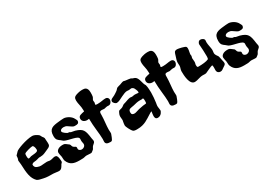

<svg xmlns="http://www.w3.org/2000/svg" viewBox="2 -1495 3246 2333"><g transform="rotate(-30 1624.5 -328.5)"><path d="M467 -117C462 -153 452 -170 427 -170C407 -170 381 -157 353 -157C340 -157 330 -163 314 -163C280 -163 254 -157 229 -157C214 -157 199 -159 183 -166C183 -166 144 -173 144 -218C144 -225 162 -239 183 -239C215 -239 252 -256 261 -255C264 -254 266 -254 269 -254C291 -254 319 -258 342 -269C397 -295 438 -302 438 -339C438 -357 439 -365 436 -392C432 -427 443 -420 414 -456C408 -464 404 -479 399 -484C379 -504 340 -524 315 -524C225 -523 82 -469 68 -450C58 -436 35 -419 31 -410C30 -407 31 -390 28 -376C26 -366 19 -353 19 -348C19 -337 24 -315 25 -293C30 -167 37 -92 93 -36C113 -20 149 -16 176 -9C217 1 264 1 309 1C330 1 361 9 385 9C423 9 436 -24 451 -49C466 -67 470 -63 470 -84C470 -93 468 -104 467 -117ZM278 -342C270 -320 209 -322 180 -317C174 -316 156 -307 144 -307C135 -307 132 -323 132 -350C132 -363 133 -374 136 -379C145 -393 230 -415 255 -415C264 -415 280 -392 280 -353C280 -349 279 -345 278 -342Z M929 -84C932 -91 933 -96 933 -101C933 -112 928 -122 926 -139C911 -257 898 -288 799 -318C783 -323 763 -323 747 -328C741 -329 737 -335 731 -337C723 -340 712 -338 707 -340C699 -343 648 -374 648 -395C648 -412 667 -426 697 -426C705 -426 713 -425 722 -423C746 -419 788 -376 815 -371C817 -370 823 -370 830 -370C864 -370 881 -373 886 -405C886 -419 880 -423 873 -439C849 -492 784 -518 752 -518C729 -518 705 -515 685 -513C595 -504 538 -495 538 -393C538 -337 561 -327 589 -306C600 -298 610 -286 620 -281C677 -252 803 -248 803 -203C803 -195 802 -184 802 -175C802 -156 809 -140 809 -128C809 -96 780 -80 757 -80C739 -80 715 -91 715 -112C715 -117 716 -122 716 -128C716 -152 695 -147 682 -161C668 -170 669 -193 660 -204C657 -208 645 -214 639 -220C608 -245 602 -245 576 -245C528 -245 489 -222 489 -187C489 -171 495 -153 500 -127C503 -107 500 -83 506 -68C535 7 590 22 665 22C681 22 697 21 713 21C732 21 750 12 768 12C786 12 805 15 821 15C829 15 836 15 842 12C840 13 870 -9 870 -10C879 -19 884 -37 895 -50C908 -65 924 -72 929 -84Z M1333 -470C1327 -473 1319 -474 1311 -474C1276 -474 1252 -463 1198 -463C1179 -463 1169 -464 1169 -473C1169 -480 1175 -488 1175 -498C1175 -505 1172 -518 1172 -525C1171 -538 1187 -552 1191 -569C1194 -582 1195 -605 1195 -625C1195 -700 1157 -706 1121 -706C1090 -706 1055 -698 1039 -692C1003 -679 992 -667 992 -627C992 -586 1011 -543 1011 -485C1011 -479 1011 -473 1011 -467C967 -456 925 -456 925 -411C925 -376 955 -356 992 -356C1000 -356 1009 -357 1018 -359C1018 -246 1039 -137 1039 -64C1039 -53 1037 -39 1037 -27C1037 2 1057 16 1101 16C1110 16 1118 15 1123 12C1134 5 1158 -59 1160 -68C1160 -72 1161 -77 1161 -81C1161 -95 1159 -110 1159 -127C1159 -182 1172 -261 1172 -322C1172 -359 1170 -374 1206 -374C1217 -374 1229 -371 1239 -371C1248 -371 1269 -380 1288 -380C1294 -380 1301 -379 1307 -379C1335 -379 1354 -411 1354 -434C1354 -449 1347 -462 1333 -470Z M1829 -305C1828 -325 1825 -351 1820 -367C1817 -377 1807 -386 1805 -398C1779 -500 1766 -507 1718 -521C1713 -523 1708 -529 1703 -530C1672 -538 1632 -537 1607 -546C1606 -546 1606 -546 1605 -546C1595 -546 1564 -534 1554 -530C1537 -525 1514 -520 1505 -515C1496 -510 1492 -499 1477 -487C1463 -476 1440 -462 1425 -453C1401 -439 1363 -433 1363 -402C1363 -381 1394 -357 1405 -357C1413 -357 1423 -359 1431 -361C1462 -368 1541 -421 1585 -421C1594 -421 1604 -419 1613 -419C1625 -419 1635 -423 1645 -423C1655 -423 1668 -416 1678 -404C1681 -399 1700 -363 1700 -343C1700 -337 1699 -332 1692 -332C1683 -332 1664 -336 1646 -336C1628 -336 1615 -330 1606 -330C1594 -330 1585 -333 1579 -333C1554 -331 1519 -317 1502 -311C1490 -306 1477 -305 1471 -302C1461 -298 1449 -284 1434 -277C1415 -268 1391 -267 1382 -259C1378 -256 1363 -220 1363 -219C1360 -209 1359 -199 1359 -191C1359 -173 1363 -158 1363 -142C1363 -136 1353 -100 1353 -73C1353 -70 1353 -67 1354 -64C1354 -58 1380 7 1409 35C1428 47 1464 44 1467 44C1568 44 1621 -2 1678 -36C1691 -44 1706 -55 1721 -58C1717 -36 1713 -14 1713 4C1713 30 1721 49 1750 49C1801 49 1821 -5 1821 -13C1821 -32 1814 -55 1814 -79C1814 -90 1818 -106 1820 -120C1826 -164 1831 -213 1831 -259C1831 -275 1830 -290 1829 -305ZM1712 -175C1709 -172 1676 -171 1666 -169C1652 -166 1623 -161 1604 -157C1577 -151 1549 -138 1532 -138C1505 -138 1490 -146 1490 -173C1490 -226 1523 -217 1570 -228C1602 -235 1626 -244 1662 -244C1671 -244 1680 -244 1690 -243C1690 -243 1696 -246 1703 -246C1714 -246 1716 -239 1716 -205C1716 -191 1715 -178 1712 -175Z M2250 -470C2244 -473 2236 -474 2228 -474C2193 -474 2169 -463 2115 -463C2096 -463 2086 -464 2086 -473C2086 -480 2092 -488 2092 -498C2092 -505 2089 -518 2089 -525C2088 -538 2104 -552 2108 -569C2111 -582 2112 -605 2112 -625C2112 -700 2074 -706 2038 -706C2007 -706 1972 -698 1956 -692C1920 -679 1909 -667 1909 -627C1909 -586 1928 -543 1928 -485C1928 -479 1928 -473 1928 -467C1884 -456 1842 -456 1842 -411C1842 -376 1872 -356 1909 -356C1917 -356 1926 -357 1935 -359C1935 -246 1956 -137 1956 -64C1956 -53 1954 -39 1954 -27C1954 2 1974 16 2018 16C2027 16 2035 15 2040 12C2051 5 2075 -59 2077 -68C2077 -72 2078 -77 2078 -81C2078 -95 2076 -110 2076 -127C2076 -182 2089 -261 2089 -322C2089 -359 2087 -374 2123 -374C2134 -374 2146 -371 2156 -371C2165 -371 2186 -380 2205 -380C2211 -380 2218 -379 2224 -379C2252 -379 2271 -411 2271 -434C2271 -449 2264 -462 2250 -470Z M2774 -170C2769 -190 2767 -213 2762 -226C2754 -244 2730 -262 2730 -293C2730 -306 2734 -319 2734 -334C2734 -363 2718 -415 2718 -450C2718 -460 2720 -471 2720 -479C2720 -498 2695 -516 2668 -516C2641 -516 2629 -485 2629 -473C2629 -450 2636 -404 2636 -338C2636 -327 2641 -275 2629 -263C2599 -248 2541 -243 2487 -243C2472 -243 2469 -247 2468 -275C2467 -284 2475 -299 2475 -318C2475 -337 2471 -357 2471 -371C2472 -379 2477 -389 2478 -399C2478 -408 2475 -417 2475 -424C2475 -438 2486 -470 2486 -497C2486 -506 2485 -515 2481 -522C2471 -538 2383 -556 2367 -556C2323 -556 2324 -534 2311 -494C2302 -466 2291 -436 2291 -412C2291 -396 2293 -380 2293 -365C2293 -346 2279 -321 2279 -297C2279 -241 2283 -103 2358 -103C2395 -103 2433 -126 2479 -126C2490 -126 2501 -125 2510 -125C2517 -125 2522 -126 2527 -127C2534 -129 2622 -173 2636 -173C2643 -173 2644 -156 2644 -139C2644 -126 2643 -113 2643 -104C2643 -73 2663 -56 2689 -56C2714 -56 2719 -67 2746 -84C2773 -101 2782 -108 2782 -126C2782 -136 2779 -149 2774 -170Z M3241 -84C3244 -91 3245 -96 3245 -101C3245 -112 3240 -122 3238 -139C3223 -257 3210 -288 3111 -318C3095 -323 3075 -323 3059 -328C3053 -329 3049 -335 3043 -337C3035 -340 3024 -338 3019 -340C3011 -343 2960 -374 2960 -395C2960 -412 2979 -426 3009 -426C3017 -426 3025 -425 3034 -423C3058 -419 3100 -376 3127 -371C3129 -370 3135 -370 3142 -370C3176 -370 3193 -373 3198 -405C3198 -419 3192 -423 3185 -439C3161 -492 3096 -518 3064 -518C3041 -518 3017 -515 2997 -513C2907 -504 2850 -495 2850 -393C2850 -337 2873 -327 2901 -306C2912 -298 2922 -286 2932 -281C2989 -252 3115 -248 3115 -203C3115 -195 3114 -184 3114 -175C3114 -156 3121 -140 3121 -128C3121 -96 3092 -80 3069 -80C3051 -80 3027 -91 3027 -112C3027 -117 3028 -122 3028 -128C3028 -152 3007 -147 2994 -161C2980 -170 2981 -193 2972 -204C2969 -208 2957 -214 2951 -220C2920 -245 2914 -245 2888 -245C2840 -245 2801 -222 2801 -187C2801 -171 2807 -153 2812 -127C2815 -107 2812 -83 2818 -68C2847 7 2902 22 2977 22C2993 22 3009 21 3025 21C3044 21 3062 12 3080 12C3098 12 3117 15 3133 15C3141 15 3148 15 3154 12C3152 13 3182 -9 3182 -10C3191 -19 3196 -37 3207 -50C3220 -65 3236 -72 3241 -84Z"/></g></svg>

Font: Freckle Face
Style: Regular
Weight: 400
Designer: Astigmatic (AOETI)
Foundry: Astigmatic (AOETI)
Version: Version 1.000